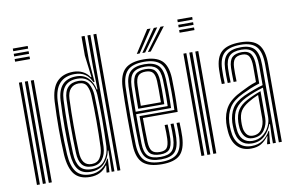

<svg xmlns="http://www.w3.org/2000/svg" viewBox="-82 -950 1699 1109"><g transform="rotate(-10 768.0 -396.0)"><path d="M51.2 -784.5V-800H138.5V-784.5ZM51.2 -753.8V-769.2H138.5V-753.8ZM51.2 -723V-738.5H138.5V-723ZM121.5 0V-600H139V0ZM51.8 0V-600H69V0ZM86.5 0V-600H104V0Z M541.2 0H523.8V-800H541.2ZM506.2 0H490L493 -124.2L489 -124.5Q480.5 -78.5 450 -49.6Q419.5 -20.8 371.2 -20.8Q323.5 -20.8 299.4 -50.2Q275.2 -79.8 271 -144Q267 -218 266.9 -295.1Q266.8 -372.2 271 -457.2Q278 -578.5 384.8 -578.5Q428.2 -578.5 454.4 -550.8Q480.5 -523 487.8 -483H492L488.8 -612V-800H506.2ZM363 7.8Q301.5 7.8 271.6 -29Q241.8 -65.8 236.2 -144Q228 -291.2 236.2 -457.5Q241 -534.8 275.2 -571.1Q309.5 -607.5 371.8 -607.5Q401.5 -607.5 426.1 -595.2Q450.8 -583 465.8 -559.2H470L454 -687.8V-800H472.5V-657.8L482.8 -528.5H476.2Q447.5 -593 378 -593Q261.8 -593 253.8 -457.8Q249.8 -377.5 249.6 -301Q249.5 -224.5 253.8 -144.5Q258 -75.2 284.1 -40.9Q310.2 -6.5 366.8 -6.5Q405.2 -6.5 434.1 -26.6Q463 -46.8 477.2 -78.8H481.2L477 0H460.8V-7.2L465.5 -41H462Q428.2 7.8 363 7.8ZM379.5 -35Q431.8 -35 457.5 -69.9Q483.2 -104.8 485.5 -149.8Q488.5 -229.8 488.8 -306.1Q489 -382.5 485.8 -452.8Q484 -481.5 474 -506.9Q464 -532.2 443.1 -548.1Q422.2 -564 387.5 -564Q293.2 -564 288.5 -457.2Q285 -373.2 285.1 -301Q285.2 -228.8 288.5 -144.2Q290.8 -89.5 311.9 -62.2Q333 -35 379.5 -35ZM383.8 -50Q344.8 -50 326.1 -73.1Q307.5 -96.2 305.8 -144.2Q302.8 -225.5 302.9 -302.8Q303 -380 305.8 -457Q307.5 -504.5 329.8 -527.4Q352 -550.2 390 -550.2Q433.8 -550.2 450.5 -520.9Q467.2 -491.5 469 -453.2Q471.8 -380.2 471.9 -304.8Q472 -229.2 469 -150Q467 -106 445.5 -78Q424 -50 383.8 -50ZM384 -64.2Q417.8 -64.2 433.8 -88.8Q449.8 -113.2 451.5 -150Q454.5 -225.5 454.5 -303.1Q454.5 -380.8 451.5 -453.2Q450 -486.8 437.6 -511.2Q425.2 -535.8 390.2 -535.8Q360.5 -535.8 342.6 -515.6Q324.8 -495.5 323 -457.2Q320 -378.8 320 -303.5Q320 -228.2 323 -144.2Q326.2 -64.2 384 -64.2Z M784.5 7.5Q709.8 7.5 674.6 -23.1Q639.5 -53.8 636.5 -127.8Q635.5 -160.2 634.9 -204.4Q634.2 -248.5 634.2 -296.8Q634.2 -345 634.9 -390.4Q635.5 -435.8 636.8 -470.5Q640.2 -544 674.6 -575.8Q709 -607.5 783.5 -607.5Q855.2 -607.5 889.2 -577.1Q923.2 -546.8 926.5 -473.2Q927.8 -443.2 928 -389.4Q928.2 -335.5 925.5 -274.5H721.5Q721.8 -195.8 723.8 -134Q725.2 -96 738.5 -80.1Q751.8 -64.2 784.5 -64.2Q813.8 -64.2 825.6 -78.8Q837.5 -93.2 839.2 -132Q840.5 -162.8 838.2 -212.8H855.8Q858 -162.5 856.8 -131.2Q854.8 -85.5 838.6 -67.6Q822.5 -49.8 784.5 -49.8Q743 -49.8 725.2 -68.4Q707.5 -87 706 -132.2Q705 -161.2 704.6 -205.5Q704.2 -249.8 704.2 -288.8H908.8Q910.8 -343.8 910.5 -393.6Q910.2 -443.5 909 -472.8Q906 -540.2 875.5 -566.8Q845 -593.2 783.5 -593.2Q716.8 -593.2 687 -564.1Q657.2 -535 654.2 -469.5Q653 -434 652.4 -388.9Q651.8 -343.8 651.8 -296.1Q651.8 -248.5 652.4 -205Q653 -161.5 654 -129.2Q656.8 -62.5 687.1 -34.6Q717.5 -6.8 784.5 -6.8Q849.2 -6.8 877.6 -34.5Q906 -62.2 909 -128.8Q909.8 -145.2 909.4 -167.6Q909 -190 908 -212.8H925.5Q926.5 -192.2 926.9 -169.4Q927.2 -146.5 926.5 -128Q923.2 -54.5 890.6 -23.5Q858 7.5 784.5 7.5ZM784.5 -21Q726.2 -21 700.1 -45.5Q674 -70 671.5 -130Q670.2 -163.8 669.8 -208.5Q669.2 -253.2 669.2 -301Q669.2 -348.8 669.8 -392.5Q670.2 -436.2 671.5 -468.2Q674.2 -529 700.8 -554Q727.2 -579 783.5 -579Q836.5 -579 862.6 -555.6Q888.8 -532.2 891.5 -472.2Q892.5 -448.2 893 -403.1Q893.5 -358 891.8 -303H686.8Q686.8 -253 687 -214.1Q687.2 -175.2 688 -131.2Q688.8 -79.5 710.4 -57.5Q732 -35.5 784.5 -35.5Q830 -35.5 850.8 -55.8Q871.5 -76 874 -129.8Q875.5 -163 873 -212.8H890.5Q891.8 -190 892 -168.4Q892.2 -146.8 891.5 -129.2Q888.8 -69.8 864.6 -45.4Q840.5 -21 784.5 -21ZM686.8 -317.5H874.5Q876 -365.5 875.5 -407.4Q875 -449.2 874 -471.8Q871.8 -524.8 849.6 -544.6Q827.5 -564.5 783.5 -564.5Q736 -564.5 713.6 -542.9Q691.2 -521.2 688.8 -467.2Q688 -443.8 687.5 -402.1Q687 -360.5 686.8 -317.5ZM704.2 -331.8Q704.5 -361.8 704.9 -397.6Q705.2 -433.5 706.2 -466.2Q708.2 -512.5 726.1 -531.4Q744 -550.2 783.5 -550.2Q821.5 -550.2 838.1 -532.1Q854.8 -514 856.8 -470.2Q857.5 -452.8 858 -415.4Q858.5 -378 857.2 -331.8ZM722 -346.2H839.8Q840.8 -386 840.2 -420.4Q839.8 -454.8 839.2 -469.8Q837.5 -506.8 824.8 -521.2Q812 -535.8 783.5 -535.8Q752.5 -535.8 738.9 -520.1Q725.2 -504.5 723.8 -465.5Q723 -439.5 722.5 -410.2Q722 -381 722 -346.2ZM751 -645 835 -776H855L767.8 -645ZM816.2 -645 913 -776H932.8L833 -645ZM783.5 -645 874 -776H894L800.2 -645Z M1016 -784.5V-800H1103.2V-784.5ZM1016 -753.8V-769.2H1103.2V-753.8ZM1016 -723V-738.5H1103.2V-723ZM1086.2 0V-600H1103.8V0ZM1016.5 0V-600H1033.8V0ZM1051.2 0V-600H1068.8V0Z M1470.5 0V-457Q1470.5 -530 1442.5 -561.6Q1414.5 -593.2 1350 -593.2Q1283.2 -593.2 1253.2 -565.4Q1223.2 -537.5 1221 -473Q1219.5 -432.5 1221.8 -388.8H1204.5Q1203.2 -411 1203 -431.8Q1202.8 -452.5 1203.5 -473.8Q1206.2 -545.5 1240.4 -576.5Q1274.5 -607.5 1350 -607.5Q1424 -607.5 1456 -572.6Q1488 -537.8 1488 -457V0ZM1435.8 0V-42L1438.5 -113.2H1434.8Q1420.2 -73 1391.2 -46.6Q1362.2 -20.2 1317 -20.5Q1277.8 -20.5 1253.8 -45Q1229.8 -69.5 1226.5 -117Q1225.8 -129 1225.4 -139.6Q1225 -150.2 1225.5 -160.2Q1228.5 -207.8 1249.2 -241.5Q1270 -275.2 1322 -299.8Q1351.2 -313 1381.9 -324.2Q1412.5 -335.5 1435.5 -341.5V-457Q1435.5 -514.8 1415.8 -539.6Q1396 -564.5 1350 -564.5Q1301.5 -564.5 1279.5 -543Q1257.5 -521.5 1255.8 -472Q1254.5 -432.8 1256.5 -388.8H1239.2Q1237 -434.5 1238.5 -472.5Q1240.5 -529.5 1266.4 -554.2Q1292.2 -579 1350 -579Q1405.2 -579 1429.1 -550.8Q1453 -522.5 1453 -457V0ZM1307 8Q1255.5 8 1225.8 -23.8Q1196 -55.5 1191.8 -114.2Q1189.5 -143.5 1190.8 -163.2Q1194.2 -218.5 1220.5 -257.5Q1246.8 -296.5 1309.8 -326.8Q1336 -339.8 1355.4 -348.8Q1374.8 -357.8 1400.8 -366V-457.2Q1400.8 -495.8 1390.2 -515.8Q1379.8 -535.8 1350 -535.8Q1318.5 -535.8 1305.1 -520Q1291.8 -504.2 1290.8 -470Q1290.2 -456.8 1290.2 -435.9Q1290.2 -415 1291.2 -388.8H1273.8Q1272.8 -417 1272.8 -436.4Q1272.8 -455.8 1273.2 -471.5Q1274.8 -514.5 1293.1 -532.4Q1311.5 -550.2 1350 -550.2Q1388.8 -550.2 1403.4 -527.1Q1418 -504 1418 -457.2V-354.2Q1388.8 -345.2 1364.1 -334.9Q1339.5 -324.5 1315.8 -313Q1258 -285.8 1234.8 -249.2Q1211.5 -212.8 1208.2 -161.8Q1207.5 -150.8 1207.9 -139.5Q1208.2 -128.2 1209.2 -115.8Q1213 -62.5 1239.8 -34.4Q1266.5 -6.2 1312.2 -6.2Q1352.8 -6.2 1380 -25.8Q1407.2 -45.2 1423 -75H1426.8L1420 -14.5V0H1402.5L1402.2 -4.2L1412.2 -46.2H1409Q1390.5 -20.2 1366.5 -6.1Q1342.5 8 1307 8ZM1322.8 -34.5Q1357 -34.5 1382.1 -52.9Q1407.2 -71.2 1421.1 -99.1Q1435 -127 1435 -155.2V-327Q1411.2 -320.5 1382.9 -309.8Q1354.5 -299 1328.2 -286.2Q1286.5 -265.2 1265.8 -235.6Q1245 -206 1242.8 -157Q1242.2 -146.8 1242.8 -137.4Q1243.2 -128 1244 -118.5Q1246.8 -77 1267.5 -55.8Q1288.2 -34.5 1322.8 -34.5ZM1326.8 -49.8Q1297.2 -49.8 1281 -69.6Q1264.8 -89.5 1261.2 -119.8Q1259.5 -140.8 1260 -155.8Q1262.2 -199.5 1279.8 -226.4Q1297.2 -253.2 1334.2 -273Q1352 -282.5 1374.1 -292.2Q1396.2 -302 1417.5 -309.2V-153.5Q1417.5 -113.8 1395.1 -81.8Q1372.8 -49.8 1326.8 -49.8ZM1329.2 -63.8Q1365.2 -63.8 1382.6 -90.8Q1400 -117.8 1400 -152.2V-290Q1364.8 -275.5 1340 -259.8Q1307.8 -240.5 1293.2 -217.5Q1278.8 -194.5 1277.8 -155.8Q1277.5 -147.8 1277.6 -139.1Q1277.8 -130.5 1278.8 -121.5Q1281 -98 1293.4 -80.9Q1305.8 -63.8 1329.2 -63.8Z"/></g></svg>

Font: Big Shoulders Inline Display SemiBold
Style: Regular
Weight: 600
Designer: Patric King
Foundry: XO Type Co
Version: Version 1.000